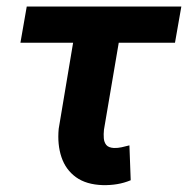

<svg xmlns="http://www.w3.org/2000/svg" viewBox="-20 -548 566 578"><path d="M525.9 -528.3 506.8 -419.4H41.5L60.5 -528.3ZM218.3 -528.3H356L293 -157.7Q291.5 -144 292.5 -131.8Q293.5 -119.6 300 -111.6Q306.6 -103.5 322.8 -102.5Q334.5 -102.1 346.2 -104.7Q357.9 -107.4 369.6 -110.4L373.5 -5.4Q353.5 2.9 332.8 6.3Q312 9.8 289.6 9.3Q239.7 7.8 208.7 -14.6Q177.7 -37.1 165 -75Q152.3 -112.8 156.7 -160.2Z"/></svg>

Font: Roboto
Style: Bold Italic
Weight: 700
Italic angle: -12°
Designer: Christian Robertson
Foundry: Google
Version: Version 3.0